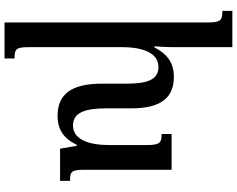

<svg xmlns="http://www.w3.org/2000/svg" viewBox="-119 -681 1045 847"><g transform="rotate(90 403.5 -257.5)"><path d="M729 -109V-492H571V-448C610 -448 620 -441 620 -379V-219C620 -127 596 -57 533 -57C478 -57 458 -108 458 -203V-314C458 -444 412 -502 319 -502C252 -502 215 -467 189 -416H184C186 -439 188 -466 188 -492V-760H28V-716C70 -716 79 -708 79 -652V245H238V201C195 201 188 193 188 136V-272C188 -371 216 -434 276 -434C332 -434 349 -383 349 -296V-185C349 -48 397 11 491 11C552 11 591 -16 619 -74H623L636 0H778V-44C736 -44 729 -50 729 -109Z"/></g></svg>

Font: Noto Serif Armenian Condensed SemiBold
Style: Regular
Weight: 600
Width: 3
Designer: Monotype Design Team
Foundry: Monotype Imaging Inc.
Version: Version 2.008